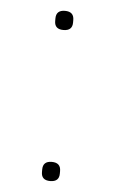

<svg xmlns="http://www.w3.org/2000/svg" viewBox="-44 -543 347 580"><g transform="rotate(5 130.0 -253.0)"><path d="M129.9 -453.1Q103 -453.1 103 -478V-485.8Q103 -511.2 129.9 -511.2Q157.2 -511.2 157.2 -485.8V-478Q157.2 -453.1 129.9 -453.1ZM129.9 4.9Q103 4.9 103 -20V-27.8Q103 -53.2 129.9 -53.2Q157.2 -53.2 157.2 -27.8V-20Q157.2 4.9 129.9 4.9Z"/></g></svg>

Font: Anuphan Thin
Style: Regular
Weight: 250
Designer: Mike Abbink, Paul van der Laan, Pieter van Rosmalen, Mint Tantisuwanna
Foundry: Bold Monday; Cadson Demak
Version: Version 3.002;hotconv 1.0.109;makeotfexe 2.5.65596